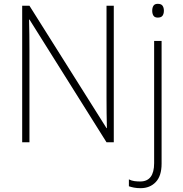

<svg xmlns="http://www.w3.org/2000/svg" viewBox="-20 -744 956 1004"><path d="M575 0H537L134 -642H132Q133 -601 133.5 -562.5Q134 -524 134 -481V0H96V-714H134L537 -74H539Q538 -108 537.5 -151Q537 -194 537 -231V-714H575ZM776 -688Q776 -704 782.5 -714Q789 -724 805 -724Q823 -724 830 -714Q837 -704 837 -688Q837 -672 830 -662Q823 -652 805 -652Q789 -652 782.5 -662Q776 -672 776 -688ZM715 240Q696 240 680.5 237Q665 234 654 230V194Q668 201 682.5 203Q697 205 713 205Q786 205 786 109V-530H825V112Q825 176 794.5 208Q764 240 715 240Z"/></svg>

Font: Noto Sans Disp ExtLt
Style: Regular
Weight: 200
Designer: Monotype Design Team
Foundry: Monotype Imaging Inc.
Version: Version 2.000;GOOG;noto-source:20170915:90ef993387c0